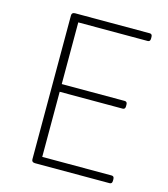

<svg xmlns="http://www.w3.org/2000/svg" viewBox="-106 -783 758 866"><g transform="rotate(15 273.0 -350.0)"><path d="M138 0Q122 0 122 -14V-686Q122 -700 138 -700H486Q498 -700 498 -686V-678Q498 -664 486 -664H162V-376H456Q468 -376 468 -362V-354Q468 -340 456 -340H162V-36H486Q498 -36 498 -22V-14Q498 0 486 0Z"/></g></svg>

Font: Asap Thin
Style: Regular
Weight: 250
Designer: Pablo Cosgaya
Foundry: Omnibus-Type
Version: Version 3.001